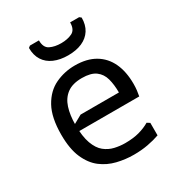

<svg xmlns="http://www.w3.org/2000/svg" viewBox="-174 -834 889 959"><g transform="rotate(-30 270.5 -354.0)"><path d="M54 -256Q54 -355 86.5 -413.5Q119 -472 172 -497Q225 -522 285 -522Q354 -522 400.5 -494.5Q447 -467 470.5 -416.5Q494 -366 494 -296Q494 -276 492 -259Q490 -242 487 -227H98V-245L188 -295H409Q409 -340 399.5 -375Q390 -410 363 -430Q336 -450 284 -450Q230 -450 198.5 -426.5Q167 -403 153.5 -361Q140 -319 140 -263Q140 -196 155 -155Q170 -114 195 -94Q220 -74 250 -67Q280 -60 310 -60Q357 -60 391.5 -69.5Q426 -79 453 -95L469 -85V-13Q438 -2 400.5 5Q363 12 319 12Q271 12 223.5 0.5Q176 -11 138 -40Q100 -69 77 -121.5Q54 -174 54 -256ZM283 -582Q237 -582 202.5 -597Q168 -612 149.5 -641Q131 -670 131 -712L141 -720H193Q193 -678 219.5 -665Q246 -652 283 -652Q320 -652 346.5 -665Q373 -678 373 -720H425L435 -712Q435 -670 416.5 -641Q398 -612 364 -597Q330 -582 283 -582Z"/></g></svg>

Font: AR One Sans
Style: Regular
Weight: 400
Designer: Niteesh Yadav
Foundry: Niteesh Yadav
Version: Version 1.001;gftools[0.9.33]